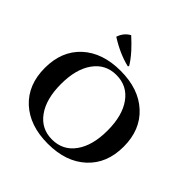

<svg xmlns="http://www.w3.org/2000/svg" viewBox="-238 -1142 1355 1355"><g transform="rotate(45 439.0 -465.0)"><path d="M449 -772Q349 -796 245 -862Q264 -919 312 -944Q353 -907 388 -869Q433 -819 456 -779ZM724 -616Q831 -518 831 -350Q831 -182 724 -84Q618 14 437 14Q257 14 150 -84Q44 -182 44 -350Q44 -518 150 -616Q257 -714 437 -714Q618 -714 724 -616ZM608 -115Q670 -201 670 -350Q670 -499 608 -585Q546 -672 437 -672Q329 -672 267 -585Q205 -499 205 -350Q205 -201 267 -115Q329 -28 437 -28Q546 -28 608 -115Z"/></g></svg>

Font: Cinzel Bold(RUS BY LYAJKA)
Style: Regular
Weight: 700
Designer: Natanael Gama
Version: Version 1.001;PS 001.001;hotconv 1.0.56;makeotf.lib2.0.21325